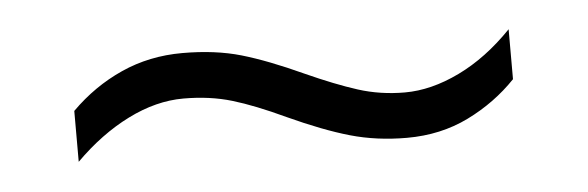

<svg xmlns="http://www.w3.org/2000/svg" viewBox="-25 -454 622 203"><g transform="rotate(-5 285.5 -353.0)"><path d="M276 -331Q244 -346 220.5 -353Q197 -360 169 -360Q140 -360 110 -345Q80 -330 53 -303V-357Q77 -381 107 -394.5Q137 -408 172 -408Q207 -408 234.5 -400Q262 -392 299 -375Q330 -361 353.5 -353.5Q377 -346 403 -346Q431 -346 461 -360.5Q491 -375 518 -403V-350Q496 -327 466.5 -312.5Q437 -298 401 -298Q369 -298 341 -306Q313 -314 276 -331Z"/></g></svg>

Font: Noto Sans Cham Light
Style: Regular
Weight: 300
Version: Version 2.002